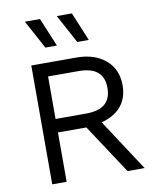

<svg xmlns="http://www.w3.org/2000/svg" viewBox="-96 -976 858 1050"><g transform="rotate(-10 332.5 -451.0)"><path d="M358 -660Q459 -660 520 -608Q581 -556 581 -467Q581 -378 519.5 -328.5Q458 -279 357 -279L350 -274H188V0H108V-660ZM357 -349Q428 -349 462.5 -378.5Q497 -408 497 -467Q497 -526 462.5 -555.5Q428 -585 357 -585H188V-349ZM403 -333 621 0H526L336 -289ZM199 -902 265 -743H201L115 -902ZM376 -902 442 -743H378L292 -902Z"/></g></svg>

Font: Work Sans
Style: Regular
Weight: 400
Designer: Wei Huang
Foundry: Wei Huang
Version: Version 2.006; ttfautohint (v1.8.1.43-b0c9)